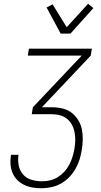

<svg xmlns="http://www.w3.org/2000/svg" viewBox="-20 -994 540 1022"><path d="M200 8Q175 8 152 4Q129 0 108.5 -10Q88 -20 72 -36Q56 -52 47 -73Q38 -94 36 -118Q34 -142 38 -166L39 -170H79L78 -167Q74 -139 80 -111.5Q86 -84 103.5 -64.5Q121 -45 148 -37Q175 -29 204 -29Q225 -29 246.5 -34Q268 -39 287.5 -51Q307 -63 322.5 -80Q338 -97 348.5 -117Q359 -137 365.5 -158Q372 -179 376 -201Q380 -223 380.5 -245.5Q381 -268 377 -289.5Q373 -311 363 -329.5Q353 -348 337.5 -361Q322 -374 301 -380Q280 -386 257 -386H149L155 -423L415 -698H128L134 -735H469L463 -698L203 -423H257Q286 -423 313 -416.5Q340 -410 360.5 -394.5Q381 -379 395.5 -356Q410 -333 415.5 -306.5Q421 -280 420.5 -251.5Q420 -223 415 -195Q411 -169 403 -143.5Q395 -118 381 -94Q367 -70 347.5 -50Q328 -30 303.5 -16.5Q279 -3 252.5 2.5Q226 8 200 8ZM303 -815 228 -954 260 -971 335 -849 449 -974 477 -951 355 -815Z"/></svg>

Font: Iosevka Extralight Oblique
Style: Regular
Weight: 200
Italic angle: -9°
Monospace: yes
Designer: Belleve Invis
Foundry: Belleve Invis
Version: Version 32.5.0; ttfautohint (v1.8.4)